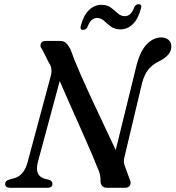

<svg xmlns="http://www.w3.org/2000/svg" viewBox="-20 -895 837 915"><path d="M160 -121Q152.5 -90.5 159.8 -70.8Q167 -51 193.5 -43L212.5 -38.5Q230 -33 230 -18.5Q230 0 205.5 0H30Q4.5 0 4.5 -18.5Q4.5 -34 26 -40L47.5 -45.5Q69.5 -51 86.8 -71Q104 -91 112 -124L221 -529.5Q232.5 -570 213 -596L181 -659.5Q169.5 -672.5 174 -686.2Q178.5 -700 198 -700H263.5Q284 -700 294.5 -690.2Q305 -680.5 315.5 -661Q334.5 -607.5 361.8 -545.5Q389 -483.5 419 -419Q449 -354.5 478.2 -293.2Q507.5 -232 531.5 -180L631.5 -587Q649 -653 680 -684.8Q711 -716.5 749 -716.5Q770 -716.5 783.5 -704.8Q797 -693 796.5 -672.5Q796 -632.5 741 -604.5Q707.5 -588.5 687.8 -564.5Q668 -540.5 657 -499L574 -150.5Q570 -137 570 -126.2Q570 -115.5 576 -100.5L598.5 -39Q606 -22.5 599.2 -11.2Q592.5 0 575.5 0H491Q458.5 0 459 -35.5Q459 -52 455.8 -65.5Q452.5 -79 444 -97Q431.5 -129 411.2 -176Q391 -223 366.2 -278.8Q341.5 -334.5 315.2 -393.5Q289 -452.5 264.5 -508.5ZM554 -755Q526 -755 508 -768.8Q490 -782.5 475.5 -796Q461 -809.5 442.5 -809.5Q412.5 -809.5 397 -766.5Q390 -752.5 376 -752.5Q359 -752.5 365.5 -773.5Q378.5 -822.5 404.2 -847.2Q430 -872 463 -872Q491 -872 508.8 -858.5Q526.5 -845 541.2 -831.5Q556 -818 575 -818Q605 -818 620 -861Q627 -875 641 -875Q658 -875 651.5 -854Q638.5 -804.5 612.8 -779.8Q587 -755 554 -755Z"/></svg>

Font: Fraunces 9pt S000
Style: Italic
Weight: 400
Italic angle: -16°
Version: Version 1.000; ttfautohint (v1.8.3)